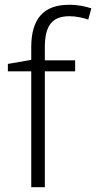

<svg xmlns="http://www.w3.org/2000/svg" viewBox="-20 -785 403 805"><path d="M295 -486V-532H168V-587C168 -678 199 -717 271 -717C298 -717 327 -711 350 -703L363 -750C338 -758 308 -765 270 -765C164 -765 111 -708 111 -587V-534L13 -517V-486H111V0H168V-486Z"/></svg>

Font: Noto Sans Myanmar UI Light
Style: Regular
Weight: 300
Designer: Monotype Design Team
Foundry: Monotype Imaging Inc.
Version: Version 2.103